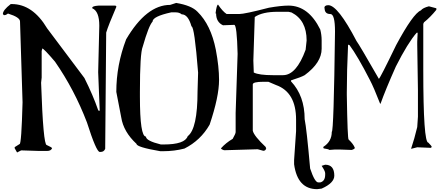

<svg xmlns="http://www.w3.org/2000/svg" viewBox="-20 -1035 3060 1334"><path d="M54.7 -1006.8H61.5Q207 -1006.8 307.6 -837.9L566.4 -493.2Q627 -372.1 662.1 -269.5L666 -265.6H672.9L662.1 -533.2L669.9 -856.4Q669.9 -957 621.1 -977.5V-981.4Q621.1 -993.2 666 -996.1H782.2L789.1 -989.3Q733.4 -860.4 717.8 -808.6L710.9 -1Q702.1 20.5 679.7 20.5H672.9Q649.4 20.5 584 -184.6Q497.1 -412.1 362.3 -606.4Q284.2 -698.2 273.4 -698.2V-695.3L269.5 -680.7V-496.1L265.6 -460Q280.3 -27.3 304.7 -27.3Q341.8 -10.7 341.8 -4.9Q334 13.7 307.6 13.7H249L127 9.8L98.6 24.4L82 -4.9V-12.7L116.2 -34.2Q128.9 -34.2 136.7 -324.2L119.1 -885.7Q119.1 -915 37.1 -940.4H34.2Q21.5 -929.7 9.8 -929.7H6.8L0 -937.5Q0 -964.8 54.7 -1006.8Z M1204.1 -1014.6Q1310.5 -997.1 1352.5 -953.1Q1445.3 -862.3 1479.5 -689.5Q1502 -571.3 1502 -479.5Q1502 -363.3 1436.5 -168.9Q1374 -59.6 1261.7 -2.9Q1191.4 15.6 1112.3 15.6H1093.8Q928.7 -12.7 928.7 -35.2Q837.9 -119.1 822.3 -219.7L788.1 -396.5Q788.1 -583 856.4 -761.7Q997.1 -1001 1162.1 -1001ZM952.1 -396.5V-363.3Q952.1 -85.9 994.1 -85.9Q994.1 -56.6 1097.7 -31.2H1117.2Q1264.6 -31.2 1284.2 -88.9Q1352.5 -139.6 1352.5 -400.4L1356.4 -530.3Q1331.1 -851.6 1310.5 -851.6Q1287.1 -935.5 1242.2 -935.5Q1226.6 -949.2 1200.2 -949.2H1169.9Q1040 -920.9 1040 -884.8Q1013.7 -857.4 971.7 -710.9Q952.1 -665 952.1 -396.5Z M1495.1 -1002.9Q1526.4 -956.1 1554.7 -937.5H1641.6Q1679.7 -937.5 1848.6 -981.4Q1933.6 -996.1 1984.4 -996.1Q2123 -996.1 2205.1 -830.1Q2214.8 -793 2214.8 -753.9V-696.3Q2214.8 -599.6 2096.7 -512.7Q2073.2 -499 2002 -476.6V-469.7Q2096.7 -369.1 2096.7 -207Q2110.4 -140.6 2134.8 135.7Q2167 232.4 2191.4 232.4H2205.1Q2239.3 223.6 2239.3 178.7V168Q2239.3 154.3 2214.8 117.2L2239.3 109.4Q2302.7 109.4 2302.7 185.5Q2302.7 236.3 2214.8 275.4L2183.6 279.3Q2046.9 279.3 2023.4 106.4V77.1L2037.1 -124V-204.1Q2037.1 -394.5 1897.5 -444.3L1844.7 -466.8H1809.6Q1736.3 -466.8 1736.3 -448.2V-127Q1744.1 -90.8 1827.1 -12.7V-4.9H1830.1Q1825.2 12.7 1809.6 12.7L1770.5 2L1537.1 8.8Q1515.6 2 1515.6 -4.9Q1549.8 -43 1596.7 -70.3Q1617.2 -106.4 1617.2 -117.2V-250L1630.9 -660.2Q1626 -862.3 1607.4 -862.3L1529.3 -859.4Q1481.4 -881.8 1481.4 -941.4H1477.5Q1485.4 -1002.9 1495.1 -1002.9ZM1750 -917 1740.2 -614.3 1743.2 -531.2Q1779.3 -512.7 1876 -512.7H1946.3Q2039.1 -512.7 2103.5 -689.5L2110.4 -753.9Q2110.4 -894.5 2005.9 -948.2L1984.4 -953.1H1908.2Q1803.7 -953.1 1750 -917Z M2260.7 -999Q2327.1 -999 2457 -750Q2475.6 -725.6 2612.3 -487.3Q2621.1 -491.2 2732.4 -721.7Q2850.6 -941.4 2904.3 -962.9Q2918 -980.5 2960 -991.2L3011.7 -977.5V-966.8Q2969.7 -915 2925.8 -879.9L2920.9 -869.1V-548.8Q2920.9 -43.9 2956.1 -43.9Q2979.5 -20.5 2979.5 -14.6L2974.6 -7.8L2878.9 -11.7L2836.9 -1V-3.9Q2859.4 -70.3 2878.9 -152.3L2883.8 -224.6V-408.2L2878.9 -724.6V-746.1L2881.8 -807.6H2875Q2813.5 -737.3 2730.5 -573.2Q2658.2 -411.1 2624 -314.5H2621.1Q2576.2 -429.7 2549.8 -479.5Q2464.8 -645.5 2408.2 -721.7L2398.4 -724.6Q2389.6 -540 2389.6 -393.6V-376Q2394.5 -65.4 2402.3 -65.4Q2435.5 -34.2 2445.3 -7.8Q2445.3 0 2423.8 6.8L2340.8 3.9H2305.7L2268.6 6.8Q2263.7 1 2229.5 -3.9L2226.6 -7.8V-14.6Q2285.2 -51.8 2285.2 -119.1Q2298.8 -119.1 2307.6 -815.4Q2307.6 -937.5 2275.4 -937.5Q2235.4 -937.5 2235.4 -977.5H2233.4Q2233.4 -999 2260.7 -999Z"/></svg>

Font: EG Dragon Caps 
Style: Regular
Weight: 400
Designer: Bill Roach / W.K. Roach
Version: Version 1.00 April 18, 2012, initial release